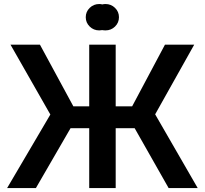

<svg xmlns="http://www.w3.org/2000/svg" viewBox="-20 -954 1039 974"><path d="M566.9 -727.5V-414.6H650.4L816.9 -727.5H965.3L767.1 -374L982.9 0H835.4L663.1 -303.7H566.9V0H432.6V-303.7H337.9L162.1 0H16.1L235.4 -373L33.2 -727.5H182.6L352.1 -414.6H432.6V-727.5ZM515.1 -799.8Q506.8 -799.8 499 -801.3Q491.2 -799.8 483.4 -799.8Q455.1 -799.8 435.1 -819.3Q415 -838.9 415 -866.7Q415 -894.5 435.1 -914.1Q455.1 -933.6 483.4 -933.6Q491.2 -933.6 499 -931.6Q506.8 -933.6 515.1 -933.6Q543.5 -933.6 563.5 -914.1Q583.5 -894.5 583.5 -866.7Q583.5 -838.9 563.5 -819.3Q543.5 -799.8 515.1 -799.8Z"/></svg>

Font: Inter Display Semi Bold
Style: Regular
Weight: 600
Designer: Rasmus Andersson
Foundry: rsms
Version: Version 4.000;git-37864ae